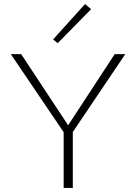

<svg xmlns="http://www.w3.org/2000/svg" viewBox="-20 -924 669 944"><path d="M264 -712 241 -730 398 -904 428 -879ZM338 -275V0H293V-274L33 -658H84L315 -308L544 -658H596Z"/></svg>

Font: Ysabeau Infant Light
Style: Regular
Weight: 300
Designer: Christian Thalmann (Catharsis Fonts)
Version: Version 0.003